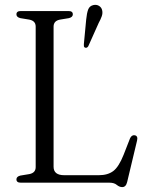

<svg xmlns="http://www.w3.org/2000/svg" viewBox="-20 -745 602 783"><path d="M261 -671 224.5 -665Q198.5 -660 198.5 -636.5V-65Q198.5 -30.5 242 -30.5H383Q419.5 -30.5 442 -47.5Q464.5 -64.5 484 -113.5L510 -180Q516.5 -195 529 -193.5Q543.5 -191 539 -172L498.5 -2.5Q493.5 18 478.5 18Q467 18 456.2 9Q445.5 0 426.5 0H65Q47 0 47 -13.5Q47 -25 63 -29L99.5 -35Q125.5 -40 125.5 -63.5V-636.5Q125.5 -660 99.5 -665L63 -671Q47 -675 47 -686.5Q47 -700 65 -700H259.5Q277 -700 277 -686.5Q277 -675 261 -671ZM331.5 -665.5Q334 -691 339.5 -706Q345 -721 361.5 -724.5Q374.5 -727 384.2 -720.8Q394 -714.5 396.5 -703.5Q399.5 -691.5 395 -678.8Q390.5 -666 382.5 -651.5L340 -556.5Q335 -548.5 327.5 -550.5Q323 -552 322.2 -556Q321.5 -560 322 -565Z"/></svg>

Font: Fraunces 72pt S050 Light
Style: Regular
Weight: 300
Version: Version 1.000; ttfautohint (v1.8.3)